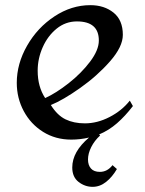

<svg xmlns="http://www.w3.org/2000/svg" viewBox="-20 -529 562 744"><path d="M364 -8 368 -4Q346 16 333.5 41Q321 66 321 89Q321 111 332.5 124Q344 137 367 137Q396 137 416 111L433 126Q415 157 391 176Q367 195 339 195Q309 195 284.5 176Q260 157 260 120Q260 59 325 4Q291 12 256 12Q195 12 147 -18Q99 -48 72 -98.5Q45 -149 45 -208Q45 -282 85 -352Q125 -422 191 -465.5Q257 -509 330 -509Q384 -509 420 -480Q456 -451 456 -394Q456 -348 406.5 -291.5Q357 -235 290.5 -188Q224 -141 177 -122Q202 -82 234 -66.5Q266 -51 309 -51Q357 -51 404.5 -75.5Q452 -100 483 -139L495 -118Q465 -79 433.5 -51.5Q402 -24 364 -8ZM155 -149Q197 -168 246 -206.5Q295 -245 329 -290Q363 -335 363 -372Q363 -446 278 -446Q234 -446 199.5 -418Q165 -390 145.5 -346Q126 -302 126 -255Q126 -193 155 -149Z"/></svg>

Font: Amita
Style: Regular
Weight: 400
Designer: Eduardo Rodriguez Tunni, Modular Infotech, Brian J. Bonislawsky
Foundry: Eduardo Rodriguez Tunni, Modular Infotech, Brian J. Bonislawsky
Version: Version 1.004